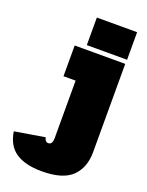

<svg xmlns="http://www.w3.org/2000/svg" viewBox="-334 -879 913 1192"><g transform="rotate(20 123.0 -283.0)"><path d="M22 -580H356V3Q356 105.5 295.5 164.8Q235 224 96 224Q-14 224 -75.8 182.2Q-137.5 140.5 -151 50L48 17Q50.5 31 57.2 38.5Q64 46 75 46Q88.5 46 95.2 35.2Q102 24.5 102 3V-377H22ZM92 -790H358V-608H92Z"/></g></svg>

Font: Hepta Slab ExtraLight Black
Style: Regular
Weight: 900
Version: Version 1.102